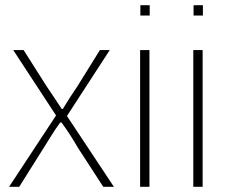

<svg xmlns="http://www.w3.org/2000/svg" viewBox="-20 -720 884 740"><path d="M15 0H54L149 -151C170 -184 189 -217 212 -248H217C240 -217 261 -184 280 -151L378 0H419L238 -273L403 -527H365L278 -387C258 -358 241 -331 222 -300H218C198 -331 179 -358 160 -387L71 -527H31L196 -275Z M557 -700H521V-660H557ZM520 0H556V-527H520Z M762 -700H726V-660H762ZM725 0H761V-527H725Z"/></svg>

Font: SSpoqa Han Sans Neo Thin
Style: Regular
Weight: 100
Designer: [Spoqa Han Sans Neo] Dong-huui Kim  Younghwa Kang  Yujin Lee  [Noto Sans] Ryoko NISHIZUKA  (kana & ideographs); Paul D. 
Foundry: Spoqa (http://www.spoqa-han-sans.com)
Version: Version 1.000